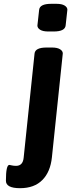

<svg xmlns="http://www.w3.org/2000/svg" viewBox="-20 -774 386 1006"><path d="M233 -609Q205 -609 190.5 -618Q176 -627 176 -640L185 -722Q188 -754 248 -754H276Q304 -754 318.5 -745Q333 -736 333 -723L324 -641Q321 -609 261 -609ZM11 173Q11 90 29 90Q30 90 41 92.5Q52 95 64 95Q100 95 104 52L161 -493Q164 -525 224 -525H252Q280 -525 294.5 -516Q309 -507 309 -494L252 50Q244 127 202 169Q160 212 85 212Q11 212 11 173Z"/></svg>

Font: AsCom
Style: Bold Italic
Weight: 700
Italic angle: -48°
Designer: AsCom
Foundry: AsCom
Version: Version 1.001